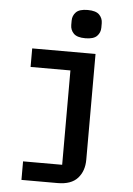

<svg xmlns="http://www.w3.org/2000/svg" viewBox="-62 -796 724 1042"><g transform="rotate(5 300.0 -275.0)"><path d="M95 99H308V-415H91V-516H436V60Q436 122 401 161Q366 200 292 200H95ZM373 -596Q328 -596 309.5 -615Q291 -634 291 -661V-685Q291 -712 309.5 -731Q328 -750 373 -750Q418 -750 436.5 -731Q455 -712 455 -685V-661Q455 -634 436.5 -615Q418 -596 373 -596Z"/></g></svg>

Font: IBM Plex Mono SmBld
Style: Regular
Weight: 600
Monospace: yes
Designer: Mike Abbink, Paul van der Laan, Pieter van Rosmalen
Foundry: Bold Monday
Version: Version 2.3